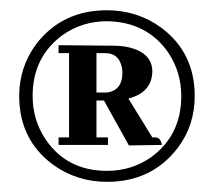

<svg xmlns="http://www.w3.org/2000/svg" viewBox="-20 -650 426 376"><path d="M361.3 -461.9Q361.3 -546.9 295.9 -595.7Q249 -629.9 189.5 -629.9Q101.6 -629.9 50.8 -563.5Q17.6 -518.6 17.6 -461.9Q17.6 -377 83 -328.1Q129.9 -293.9 189.5 -293.9Q277.3 -293.9 328.1 -360.4Q361.3 -404.3 361.3 -461.9ZM43.9 -461.9Q43.9 -539.1 103.5 -582Q141.6 -608.4 189.5 -608.4Q267.6 -607.4 309.6 -546.9Q335 -508.8 335 -461.9Q335 -384.8 275.4 -341.8Q237.3 -315.4 189.5 -315.4Q111.3 -315.4 69.3 -377Q43.9 -415 43.9 -461.9ZM296.9 -366.2Q294.9 -379.9 285.2 -380.9H278.3L231.4 -457Q277.3 -468.8 278.3 -509.8Q278.3 -544.9 235.4 -556.6Q219.7 -560.5 202.1 -560.5L94.7 -561.5V-545.9H115.2V-380.9H94.7V-366.2H191.4V-380.9H168.9V-453.1H183.6L232.4 -365.2ZM168.9 -545.9H186.5Q212.9 -545.9 218.8 -517.6Q219.7 -511.7 219.7 -507.8Q219.7 -475.6 194.3 -469.7Q190.4 -468.8 187.5 -468.8H168.9Z"/></svg>

Font: Abhaya Libre
Style: Bold
Weight: 700
Designer: Pushpananda Ekanayake, Sol Matas, Pathum Egodawatta
Foundry: Mooniak
Version: Version 1.050 ; ttfautohint (v1.6)